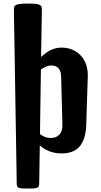

<svg xmlns="http://www.w3.org/2000/svg" viewBox="-20 -862 571 1086"><path d="M58.6 -806.2Q58.6 -816.4 60.8 -823.5Q63 -830.6 71.3 -834.5Q79.6 -838.4 95.5 -840.1Q111.3 -841.8 137.7 -841.8Q164.6 -841.8 180.2 -840.3Q195.8 -838.9 204.1 -834.7Q212.4 -830.6 214.6 -823.7Q216.8 -816.9 216.8 -806.6L212.4 -539.6Q223.6 -550.3 236.6 -560.1Q249.5 -569.8 263.7 -577.1Q277.8 -584.5 293.9 -588.6Q310.1 -592.8 327.6 -592.8Q361.8 -592.8 389.6 -580.8Q417.5 -568.8 437.3 -547.4Q457 -525.9 467.3 -496.1Q477.5 -466.3 476.6 -431.2L467.8 -156.2Q466.3 -112.3 456.1 -81.3Q445.8 -50.3 428 -31Q410.2 -11.7 384.8 -2.9Q359.4 5.9 328.1 5.9Q307.6 5.9 289.6 2.2Q271.5 -1.5 256.1 -7.8Q240.7 -14.2 228 -22.2Q215.3 -30.3 205.1 -38.6L201.7 176.8Q201.7 186 199.2 191.4Q196.8 196.8 190.2 199.7Q183.6 202.6 171.1 203.6Q158.7 204.6 138.2 204.6Q117.7 204.6 105.2 203.9Q92.8 203.1 85.9 200.2Q79.1 197.3 76.9 191.9Q74.7 186.5 74.7 177.2ZM206.1 -103.5Q217.3 -94.7 232.7 -88.1Q248 -81.5 267.1 -81.5Q298.3 -81.5 316.2 -100.8Q334 -120.1 333 -156.2L325.7 -431.2Q325.2 -447.8 320.6 -459.5Q315.9 -471.2 308.3 -478.3Q300.8 -485.4 291 -488.5Q281.2 -491.7 270.5 -491.7Q254.4 -491.7 238.8 -484.6Q223.1 -477.5 211.4 -468.3Z"/></svg>

Font: Denk One
Style: Regular
Weight: 400
Designer: Irina Smirnova
Foundry: Irina Smirnova
Version: Version 1.002